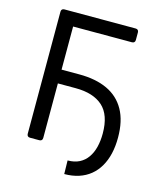

<svg xmlns="http://www.w3.org/2000/svg" viewBox="-127 -817 875 1051"><g transform="rotate(15 311.0 -291.5)"><path d="M105.8 -727.3H509.2Q517.8 -727.3 522.4 -722.7Q527 -718 527 -709.5V-666.9Q527 -658.4 522.4 -653.8Q517.8 -649.1 509.2 -649.1H176.1V-17.8Q176.1 -9.2 171.5 -4.6Q166.9 0 158.4 0H105.8Q97.3 0 92.7 -4.6Q88.1 -9.2 88.1 -17.8V-709.5Q88.1 -718 92.7 -722.7Q97.3 -727.3 105.8 -727.3ZM174.7 -326.7V-404.8H277Q370 -404.8 435.7 -374.3Q501.4 -343.8 536.2 -281.6Q571 -219.5 571 -125Q571 -75.6 561.3 -33.9Q551.5 7.8 532.3 40.7Q513.1 73.5 485.1 96.4Q457 119.3 420.1 131.4Q383.2 143.5 338.1 143.5L336.6 66.8Q375 66.8 402.9 52.6Q430.8 38.4 448.9 12.4Q467 -13.5 475.7 -48.5Q484.4 -83.5 484.4 -125Q484.4 -230.5 430.8 -278.6Q377.1 -326.7 277 -326.7Z"/></g></svg>

Font: DeltaSans
Style: Regular
Weight: 400
Designer: Rasmus Andersson
Foundry: rsms
Version: Version 3.012